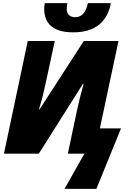

<svg xmlns="http://www.w3.org/2000/svg" viewBox="-20 -974 820 1217"><path d="M444 -769C586 -769 660 -837 683 -954H537C524 -892 496 -865 457 -865C424 -865 403 -882 403 -918C403 -928 405 -942 407 -954H264C262 -943 260 -927 260 -920C260 -822 319 -769 444 -769ZM389 223H591L747 -160H613L731 -714H511L231 -281H227C245 -339 259 -397 268 -440L327 -714H156L5 0H226L506 -443H510C492 -379 477 -317 468 -274L410 0H515Z"/></svg>

Font: Noto Sans UI SemiCondensed Black
Style: Italic
Weight: 900
Width: 4
Italic angle: -372°
Designer: Monotype Design Team
Foundry: Monotype Imaging Inc.
Version: Version 1.901